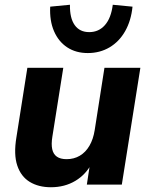

<svg xmlns="http://www.w3.org/2000/svg" viewBox="-20 -776 630 807"><path d="M194 11Q142 11 105 -11.5Q68 -34 52.5 -80.5Q37 -127 49 -199L95 -491H246L200 -201Q195 -170 199.5 -149Q204 -128 219 -117.5Q234 -107 260 -107Q291 -107 315.5 -121.5Q340 -136 356 -163.5Q372 -191 378 -229L419 -491H570L492 0H345L359 -92H367Q342 -43 297 -16Q252 11 194 11ZM349 -553Q299 -553 262.5 -577Q226 -601 207 -645Q188 -689 191 -748L274 -756Q273 -700 294 -670.5Q315 -641 355 -641Q395 -641 421 -670.5Q447 -700 454 -756L537 -748Q531 -689 506 -645Q481 -601 440.5 -577Q400 -553 349 -553Z"/></svg>

Font: Nunito Sans 12pt ExtraLight 12pt ExtraBold
Style: Italic
Weight: 800
Italic angle: -9°
Version: Version 3.101;gftools[0.9.27]